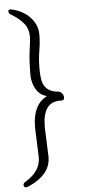

<svg xmlns="http://www.w3.org/2000/svg" viewBox="-62 -815 473 1004"><g transform="rotate(-5 175.0 -313.0)"><path d="M107 -154Q107 -274 184 -312Q145 -321 126 -355.5Q107 -390 107 -430Q107 -509 114.5 -560.5Q122 -612 122 -627Q122 -671 98 -700Q74 -729 31 -754Q21 -761 21 -770.5Q21 -780 33 -780Q38 -780 59.5 -773.5Q81 -767 107 -750.5Q133 -734 152.5 -704Q172 -674 172 -635Q172 -596 164.5 -552Q157 -508 157 -460Q157 -412 164 -388Q180 -334 244 -330Q256 -329 264 -318.5Q272 -308 272 -297Q272 -282 258 -282H247Q158 -282 158 -151L164 6Q164 74 102 119Q77 137 57 145.5Q37 154 34 154Q21 154 21 141Q21 132 30 126Q113 78 113 4Z"/></g></svg>

Font: LXGW WenKai Light
Style: Regular
Weight: 300
Designer: LXGW / Fontworks Inc.
Foundry: LXGW / Fontworks Inc.
Version: Version 1.501; October 10, 2024